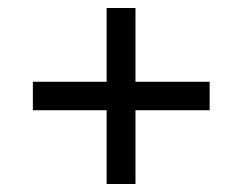

<svg xmlns="http://www.w3.org/2000/svg" viewBox="-20 -597 605 479"><path d="M246 -138V-322H62V-393H246V-577H318V-393H503V-322H318V-138Z"/></svg>

Font: Noto Serif
Style: Bold
Weight: 700
Designer: Monotype Design Team
Foundry: Monotype Imaging Inc.
Version: Version 2.014